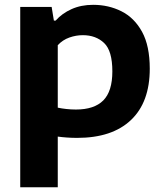

<svg xmlns="http://www.w3.org/2000/svg" viewBox="-20 -576 696 816"><path d="M66 220V-546.5H199.5L209 -488.5H216.5Q243.5 -519 284 -537.2Q324.5 -555.5 376 -555.5Q441.5 -555.5 496.2 -528Q551 -500.5 583.8 -440.8Q616.5 -381 616.5 -284Q616.5 -141.5 536.5 -65.8Q456.5 10 308 10Q286 10 264.8 8.5Q243.5 7 225.5 4.5V220ZM302.5 -110.5Q380.5 -110.5 419 -149.2Q457.5 -188 457.5 -272.5Q457.5 -360 422.5 -393.2Q387.5 -426.5 332 -426.5Q303 -426.5 274.8 -416.5Q246.5 -406.5 225.5 -384V-118.5Q241 -115 261.5 -112.8Q282 -110.5 302.5 -110.5Z"/></svg>

Font: Encode Sans Semi Expanded
Style: Bold
Weight: 700
Width: 6
Designer: Multiple Designers
Foundry: Impallari Type
Version: Version 3.000; ttfautohint (v1.8.3) -l 8 -r 50 -G 200 -x 14 